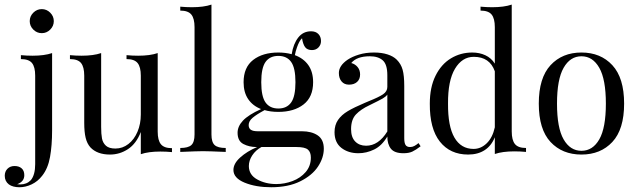

<svg xmlns="http://www.w3.org/2000/svg" viewBox="-72 -652 2736 824"><path d="M158.9 -561.3Q158.9 -540.3 143.5 -525Q128.2 -509.7 107.3 -509.7Q86.3 -509.7 71 -525Q55.6 -540.3 55.6 -561.3Q55.6 -582.3 71 -597.6Q86.3 -612.9 107.3 -612.9Q128.2 -612.9 143.5 -597.6Q158.9 -582.3 158.9 -561.3ZM151.6 -92.7Q151.6 -27.4 142.7 21.8Q133.9 71 108.9 102.4Q90.3 126.6 64.1 139.1Q37.9 151.6 11.3 151.6Q-16.9 151.6 -33.9 139.5Q-51.6 125.8 -51.6 102.4Q-51.6 83.9 -39.9 72.2Q-28.2 60.5 -9.7 60.5Q9.7 60.5 21 70.6Q32.3 80.6 32.3 100Q32.3 127.4 1.6 138.7Q6.5 139.5 15.3 139.5Q42.7 139.5 60.5 121Q79 98.4 79 52.4V-327.4Q79 -364.5 65.3 -381.5Q51.6 -398.4 17.7 -398.4V-415.3Q42.7 -412.9 67.7 -412.9Q118.5 -412.9 151.6 -424.2Z M604.8 -87.1Q604.8 -50 618.5 -33.1Q632.3 -16.1 666.1 -16.1V0.8Q641.1 -1.6 616.1 -1.6Q565.3 -1.6 532.3 9.7V-85.5Q512.9 -35.5 477.4 -12.1Q441.9 11.3 400 11.3Q345.2 11.3 316.1 -19.4Q301.6 -35.5 295.6 -60.5Q289.5 -85.5 289.5 -125V-327.4Q289.5 -364.5 275.8 -381.5Q262.1 -398.4 228.2 -398.4V-415.3Q253.2 -412.9 278.2 -412.9Q329 -412.9 362.1 -424.2V-107.3Q362.1 -76.6 365.7 -57.7Q369.4 -38.7 382.7 -26.6Q396 -14.5 423.4 -14.5Q454 -14.5 479 -33.9Q504 -53.2 518.1 -86.7Q532.3 -120.2 532.3 -160.5V-327.4Q532.3 -364.5 518.5 -381.5Q504.8 -398.4 471 -398.4V-415.3Q496 -412.9 521 -412.9Q571.8 -412.9 604.8 -424.2Z M835.5 -75Q835.5 -41.9 849.2 -29.4Q862.9 -16.9 896.8 -16.9V0Q822.6 -3.2 799.2 -3.2Q775.8 -3.2 701.6 0V-16.9Q735.5 -16.9 749.2 -29.4Q762.9 -41.9 762.9 -75V-535.5Q762.9 -572.6 749.2 -589.5Q735.5 -606.5 701.6 -606.5V-623.4Q726.6 -621 751.6 -621Q802.4 -621 835.5 -632.3Z M1317.7 -13.7Q1317.7 25 1292.7 62.9Q1267.7 100.8 1216.5 126.2Q1165.3 151.6 1091.9 151.6Q1025.8 151.6 977.8 131.9Q929.8 112.1 929.8 77.4Q929.8 50 958.9 23.8Q987.9 -2.4 1031.5 -21H1028.2Q997.6 -21 972.6 -33.9Q947.6 -46.8 947.6 -82.3Q947.6 -109.7 970.6 -134.3Q993.5 -158.9 1048.4 -183.9Q1012.9 -197.6 993.1 -226.6Q973.4 -255.6 973.4 -299.2Q973.4 -362.9 1014.5 -394.8Q1055.6 -426.6 1122.6 -426.6Q1153.2 -426.6 1179.8 -419.4Q1187.1 -464.5 1208.1 -491.1Q1229 -517.7 1262.9 -517.7Q1283.1 -517.7 1294.4 -506Q1305.6 -494.4 1305.6 -475.8Q1305.6 -459.7 1294.8 -448.4Q1283.9 -437.1 1266.9 -437.1Q1246.8 -437.1 1237.5 -449.6Q1228.2 -462.1 1224.2 -487.9Q1212.1 -476.6 1202.4 -448.4Q1196.8 -433.1 1193.5 -415.3Q1230.6 -401.6 1251.2 -372.6Q1271.8 -343.5 1271.8 -299.2Q1271.8 -235.5 1230.6 -203.6Q1189.5 -171.8 1122.6 -171.8Q1088.7 -171.8 1062.1 -179.8L1062.9 -179Q1029.8 -161.3 1012.5 -146.8Q995.2 -132.3 995.2 -115.3Q995.2 -101.6 1004.4 -95.2Q1013.7 -88.7 1033.9 -88.7H1223.4Q1265.3 -88.7 1291.5 -71Q1317.7 -53.2 1317.7 -13.7ZM1049.2 -299.2Q1049.2 -237.9 1067.7 -212.1Q1086.3 -186.3 1122.6 -186.3Q1158.9 -186.3 1177.4 -212.1Q1196 -237.9 1196 -299.2Q1196 -360.5 1177.4 -386.3Q1158.9 -412.1 1122.6 -412.1Q1086.3 -412.1 1067.7 -386.3Q1049.2 -360.5 1049.2 -299.2ZM1262.1 24.2Q1262.1 0.8 1249.2 -10.1Q1236.3 -21 1200.8 -21H1050Q1025 -7.3 1010.5 14.9Q996 37.1 996 60.5Q996 98.4 1031.9 118.1Q1067.7 137.9 1113.7 137.9Q1149.2 137.9 1183.5 125Q1217.7 112.1 1239.9 86.3Q1262.1 60.5 1262.1 24.2Z M1630.6 -396Q1649.2 -377.4 1656 -352.4Q1662.9 -327.4 1662.9 -283.1V-58.9Q1662.9 -38.7 1668.5 -29.8Q1674.2 -21 1687.9 -21Q1697.6 -21 1706 -25.4Q1714.5 -29.8 1724.2 -37.9L1733.1 -24.2Q1712.1 -8.1 1697.2 -1.2Q1682.3 5.6 1659.7 5.6Q1621 5.6 1605.6 -13.7Q1590.3 -33.1 1590.3 -66.1Q1566.9 -26.6 1533.9 -10.5Q1500.8 5.6 1466.1 5.6Q1422.6 5.6 1393.1 -17.3Q1363.7 -40.3 1363.7 -84.7Q1363.7 -115.3 1378.6 -137.1Q1393.5 -158.9 1420.6 -175Q1447.6 -191.1 1493.5 -210.5L1510.5 -217.7Q1553.2 -234.7 1571.8 -247.2Q1590.3 -259.7 1590.3 -279V-329Q1590.3 -375.8 1570.6 -393.1Q1550.8 -410.5 1515.3 -410.5Q1458.9 -410.5 1435.5 -381.5Q1451.6 -377.4 1462.5 -364.5Q1473.4 -351.6 1473.4 -332.3Q1473.4 -312.1 1460.5 -300.4Q1447.6 -288.7 1425.8 -288.7Q1405.6 -288.7 1394 -302.4Q1382.3 -316.1 1382.3 -338.7Q1382.3 -370.2 1420.2 -396Q1439.5 -408.9 1468.5 -417.7Q1497.6 -426.6 1533.1 -426.6Q1566.1 -426.6 1591.1 -418.5Q1616.1 -410.5 1630.6 -396ZM1512.9 -200Q1476.6 -183.1 1455.6 -160.9Q1434.7 -138.7 1434.7 -97.6Q1434.7 -62.9 1452.4 -44.8Q1470.2 -26.6 1499.2 -26.6Q1552.4 -26.6 1590.3 -87.9V-246Q1583.9 -237.1 1570.6 -229.4Q1557.3 -221.8 1512.9 -200Z M2185.5 -16.9V0Q2160.5 -2.4 2135.5 -2.4Q2084.7 -2.4 2051.6 8.9V-62.9Q2037.1 -26.6 2008.1 -7.7Q1979 11.3 1937.1 11.3Q1859.7 11.3 1815.7 -44.4Q1771.8 -100 1772.6 -207.3Q1772.6 -277.4 1797.2 -327Q1821.8 -376.6 1863.3 -401.6Q1904.8 -426.6 1954.8 -426.6Q1985.5 -426.6 2010.9 -414.9Q2036.3 -403.2 2051.6 -379V-535.5Q2051.6 -572.6 2037.9 -589.5Q2024.2 -606.5 1990.3 -606.5V-623.4Q2016.1 -621 2040.3 -621Q2091.1 -621 2124.2 -632.3V-87.9Q2124.2 -50.8 2137.9 -33.9Q2151.6 -16.9 2185.5 -16.9ZM2051.6 -105.6V-346Q2029.8 -408.1 1961.3 -408.1Q1911.3 -408.1 1880.6 -356.9Q1850 -305.6 1850.8 -207.3Q1850 -110.5 1878.2 -61.7Q1906.5 -12.9 1960.5 -12.9Q1991.9 -12.9 2016.9 -37.1Q2041.9 -61.3 2051.6 -105.6Z M2606.5 -207.3Q2606.5 -96.8 2556 -42.7Q2505.6 11.3 2423.4 11.3Q2341.1 11.3 2290.7 -42.7Q2240.3 -96.8 2240.3 -207.3Q2240.3 -317.7 2290.7 -372.2Q2341.1 -426.6 2423.4 -426.6Q2505.6 -426.6 2556 -372.2Q2606.5 -317.7 2606.5 -207.3ZM2318.5 -207.3Q2318.5 -103.2 2346.8 -54Q2375 -4.8 2423.4 -4.8Q2471.8 -4.8 2500 -54Q2528.2 -103.2 2528.2 -207.3Q2528.2 -311.3 2500 -360.9Q2471.8 -410.5 2423.4 -410.5Q2375 -410.5 2346.8 -360.9Q2318.5 -311.3 2318.5 -207.3Z"/></svg>

Font: Playfair Display
Style: Regular
Weight: 400
Designer: Claus Eggers Sørensen
Foundry: Claus Eggers Sørensen
Version: Version 1.005; ttfautohint (v1.2) -l 10 -r 42 -G 200 -x 21 -